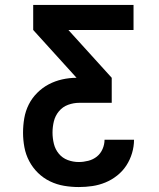

<svg xmlns="http://www.w3.org/2000/svg" viewBox="-20 -540 640 775"><path d="M298 215Q268 215 238.5 210Q209 205 182 192Q155 179 133.5 158Q112 137 98 110.5Q84 84 78.5 54.5Q73 25 73 -4Q73 -34 78 -63Q83 -92 96 -118Q109 -144 130 -165Q151 -186 176.5 -199.5Q202 -213 231 -219.5Q260 -226 289 -226L114 -419V-520H519V-419H256L431 -226V-125H300Q277 -125 255 -117Q233 -109 218 -91Q203 -73 197.5 -50.5Q192 -28 192 -5Q192 18 197.5 40.5Q203 63 217.5 80.5Q232 98 253.5 106Q275 114 298 114Q317 114 336.5 109Q356 104 371 92Q386 80 394 61.5Q402 43 402 24H521Q521 51 513 78Q505 105 490 128Q475 151 453 168.5Q431 186 405.5 196.5Q380 207 353 211Q326 215 298 215Z"/></svg>

Font: Iosevka Custom Extended
Style: Bold
Weight: 700
Width: 7
Monospace: yes
Designer: Belleve Invis
Foundry: Belleve Invis
Version: Version 11.2.4; ttfautohint (v1.8.4)